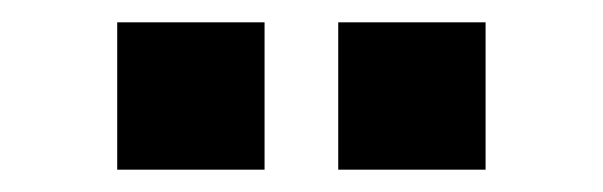

<svg xmlns="http://www.w3.org/2000/svg" viewBox="-20 -742 540 172"><path d="M283 -590V-722H415V-590ZM85 -590V-722H217V-590Z"/></svg>

Font: Mulish ExtraBold
Style: Regular
Weight: 800
Designer: Vernon Adams
Foundry: Vernon Adams
Version: Version 3.603; ttfautohint (v1.8.3)